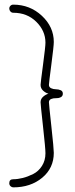

<svg xmlns="http://www.w3.org/2000/svg" viewBox="-20 -788 325 828"><path d="M191 -347Q191 -339 201.5 -243Q212 -147 212 -129Q212 -63 162 -21.5Q112 20 37 20Q31 20 25.5 15Q20 10 20 2Q20 -15 37 -15Q56 -15 78 -20.5Q100 -26 123 -37.5Q146 -49 161 -72.5Q176 -96 176 -127Q176 -148 165.5 -242.5Q155 -337 155 -347Q155 -361 165.5 -370.5Q176 -380 189 -384Q177 -387 166 -397Q155 -407 155 -422Q155 -430 165.5 -508.5Q176 -587 176 -604Q176 -655 136.5 -694Q97 -733 37 -733Q30 -733 25 -738.5Q20 -744 20 -751Q20 -758 25 -763Q30 -768 37 -768Q109 -768 160.5 -720Q212 -672 212 -607Q212 -590 201.5 -510Q191 -430 191 -422Q191 -412 200.5 -407.5Q210 -403 221 -403Q232 -403 241.5 -399Q251 -395 251 -384Q251 -373 241.5 -368.5Q232 -364 221 -364.5Q210 -365 200.5 -361Q191 -357 191 -347Z"/></svg>

Font: Dosis
Style: ExtraLight
Weight: 250
Designer: Edgar Tolentino, Pablo Impallari, Igino Marini
Foundry: Edgar Tolentino, Pablo Impallari, Igino Marini
Version: Version 1.007